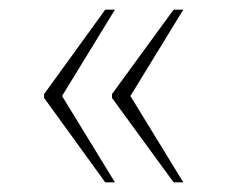

<svg xmlns="http://www.w3.org/2000/svg" viewBox="-20 -468 466 396"><path d="M338 -92H358L249 -270L358 -448H338L211 -274V-266ZM197 -92H217L108 -270L217 -448H197L71 -274V-266Z"/></svg>

Font: Noto Serif Sinhala SemiCondensed Thin
Style: Regular
Weight: 100
Width: 4
Designer: Jelle Bosma - Monotype Design Team
Foundry: Monotype Imaging Inc.
Version: Version 2.007